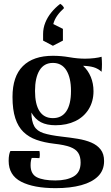

<svg xmlns="http://www.w3.org/2000/svg" viewBox="-20 -753 578 998"><path d="M255 -139Q301 -139 325 -175Q349 -211 349 -280Q349 -349 325 -387.5Q301 -426 255 -426Q209 -426 185.5 -387.5Q162 -349 162 -280Q162 -211 185.5 -175Q209 -139 255 -139ZM25 83Q25 65 27.5 52Q30 39 34 32H185Q189 50 185 69Q173 68 164 68Q155 68 145 68Q143 72 141 82Q139 92 139 106Q139 152 172 168.5Q205 185 268 185Q327 185 363 164Q399 143 399 92Q399 61 386.5 41.5Q374 22 344.5 11Q315 0 261 -6Q210 -12 170 -26Q130 -40 102 -67Q74 -94 59.5 -138.5Q45 -183 45 -249Q45 -356 99 -409.5Q153 -463 255 -463Q298 -463 341 -455.5Q384 -448 422 -448Q447 -448 471.5 -451Q496 -454 508 -458Q512 -419 508 -380Q489 -397 466.5 -403.5Q444 -410 412 -411Q438 -387 452 -353Q466 -319 466 -279Q466 -226 441 -185.5Q416 -145 371.5 -123.5Q327 -102 269 -102Q223 -102 193 -117.5Q163 -133 143 -168Q144 -122 158 -97Q172 -72 206 -61Q240 -50 300 -43Q345 -38 384.5 -31.5Q424 -25 454.5 -12Q485 1 503 24Q521 47 521 84Q521 132 490 163Q459 194 402.5 209.5Q346 225 269 225Q155 225 90 191.5Q25 158 25 83ZM255 -515 204 -542V-576Q204 -607 215.5 -635.5Q227 -664 247 -688.5Q267 -713 293 -733Q300 -729 305 -723.5Q310 -718 313 -711Q291 -691 277 -671Q263 -651 257 -628L307 -603V-542Z"/></svg>

Font: Poltawski Nowy Medium
Style: Regular
Weight: 500
Version: Version 1.001;gftools[0.9.25]